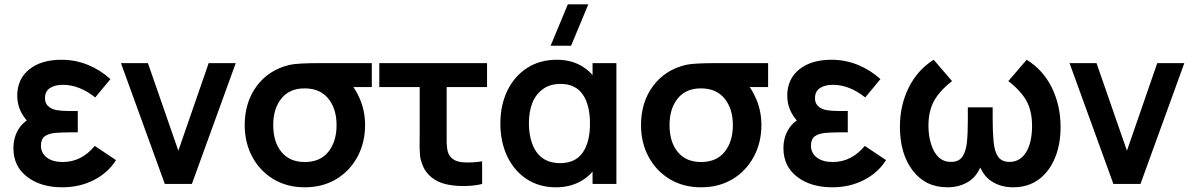

<svg xmlns="http://www.w3.org/2000/svg" viewBox="-20 -822 5332 858"><path d="M258.5 15Q162 15 101 -32Q40 -79 40 -159.5Q40 -207.5 62.5 -244.2Q85 -281 126.5 -298L124.5 -259Q57 -317 57 -394Q57 -468.5 110.5 -511.8Q164 -555 255 -555Q316.5 -555 372.5 -532.2Q428.5 -509.5 473.5 -468.5L405.5 -386.5Q334.5 -443 261 -443Q225.5 -443 203.2 -428.5Q181 -414 181 -383Q181 -360 195.8 -347Q210.5 -334 232.2 -330Q254 -326 287.5 -326H327.5V-230.5H287.5Q258 -230.5 226.5 -228Q195.5 -225 179.2 -212.2Q163 -199.5 163 -171.5Q163 -138 189.2 -118Q215.5 -98 260.5 -98Q344 -98 403.5 -170L498.5 -106.5Q462.5 -49.5 399 -17.2Q335.5 15 258.5 15Z M837.5 0H716.5L520.5 -540H641L777 -148.5L912.5 -540H1033.5Z M1342 15Q1262 15 1201 -22Q1140.5 -59 1107 -122Q1073.5 -185 1073.5 -263Q1073.5 -365 1127.2 -437.5Q1181 -510 1274 -532Q1306.5 -540 1415.5 -540H1641.5V-433H1503.5L1531.5 -465.5Q1567.5 -430 1589.5 -376.8Q1611.5 -323.5 1611.5 -263Q1611.5 -185 1577.5 -121.5Q1542.5 -57 1481.8 -21Q1421 15 1342 15ZM1342 -98Q1411 -98 1447.5 -143.8Q1484 -189.5 1484 -263Q1484 -336 1447 -381.5Q1410 -427 1342 -427Q1274.5 -427.5 1237.8 -382.2Q1201 -337 1201 -263Q1201 -187.5 1237.8 -142.8Q1274.5 -98 1342 -98Z M1987 4Q1913.5 -8 1878 -64Q1871.5 -75 1867 -87.5Q1862.5 -100 1860 -109Q1857.5 -118 1856.5 -134.8Q1855.5 -151.5 1855.2 -159Q1855 -166.5 1855.2 -189.2Q1855.5 -212 1855.5 -220.5V-433H1675V-540H2156.5V-433H1976V-227.5Q1976 -223 1976 -213.2Q1976 -203.5 1976 -199.5Q1976 -195.5 1976 -187.5Q1976 -179.5 1976.5 -175.8Q1977 -172 1977.5 -165.5Q1978 -159 1978.8 -155.2Q1979.5 -151.5 1980.5 -146.5Q1981.5 -141.5 1983.2 -137.5Q1985 -133.5 1987 -130Q2005 -100.5 2046 -97Q2085.5 -93.5 2134.5 -101V0Q2104.5 8 2063 9.2Q2021.5 10.5 1987 4Z M2609 -802.5 2532 -617.5H2440.5L2517.5 -802.5ZM2465 15Q2388.5 15 2332.5 -22.5Q2276.5 -60 2246.2 -124.5Q2216 -189 2216 -270Q2216 -351.5 2247 -416.5Q2279 -482 2335.8 -518.5Q2392.5 -555 2468.5 -555Q2528 -555 2573.5 -530.2Q2619 -505.5 2646.5 -461L2628 -435.5V-540H2734.5V0H2628V-105.5L2646.5 -80.5Q2619 -35.5 2571.8 -10.2Q2524.5 15 2465 15ZM2483.5 -93Q2550.5 -93 2583.5 -139.5Q2616.5 -186 2616.5 -270Q2616.5 -353 2584 -400Q2551.5 -447 2485 -447Q2439.5 -447 2408.5 -425.5Q2343.5 -380.5 2343.5 -269.5Q2343.5 -221 2358 -180.5Q2390 -93 2483.5 -93Z M3113 15Q3033 15 2972 -22Q2911.5 -59 2878 -122Q2844.5 -185 2844.5 -263Q2844.5 -365 2898.2 -437.5Q2952 -510 3045 -532Q3077.5 -540 3186.5 -540H3412.5V-433H3274.5L3302.5 -465.5Q3338.5 -430 3360.5 -376.8Q3382.5 -323.5 3382.5 -263Q3382.5 -185 3348.5 -121.5Q3313.5 -57 3252.8 -21Q3192 15 3113 15ZM3113 -98Q3182 -98 3218.5 -143.8Q3255 -189.5 3255 -263Q3255 -336 3218 -381.5Q3181 -427 3113 -427Q3045.5 -427.5 3008.8 -382.2Q2972 -337 2972 -263Q2972 -187.5 3008.8 -142.8Q3045.5 -98 3113 -98Z M3699.5 15Q3603 15 3542 -32Q3481 -79 3481 -159.5Q3481 -207.5 3503.5 -244.2Q3526 -281 3567.5 -298L3565.5 -259Q3498 -317 3498 -394Q3498 -468.5 3551.5 -511.8Q3605 -555 3696 -555Q3757.5 -555 3813.5 -532.2Q3869.5 -509.5 3914.5 -468.5L3846.5 -386.5Q3775.5 -443 3702 -443Q3666.5 -443 3644.2 -428.5Q3622 -414 3622 -383Q3622 -360 3636.8 -347Q3651.5 -334 3673.2 -330Q3695 -326 3728.5 -326H3768.5V-230.5H3728.5Q3699 -230.5 3667.5 -228Q3636.5 -225 3620.2 -212.2Q3604 -199.5 3604 -171.5Q3604 -138 3630.2 -118Q3656.5 -98 3701.5 -98Q3785 -98 3844.5 -170L3939.5 -106.5Q3903.5 -49.5 3840 -17.2Q3776.5 15 3699.5 15Z M4214 15Q4115.5 15 4058.5 -60Q4001.5 -135 4001.5 -255Q4001.5 -351.5 4040.8 -430.5Q4080 -509.5 4152.5 -555L4234.5 -459.5Q4178 -415.5 4153.5 -370.2Q4129 -325 4129 -260Q4129 -214 4141 -177.5Q4166 -98.5 4230 -98.5Q4266 -98.5 4282 -123.5Q4296.5 -146.5 4300.8 -184.8Q4305 -223 4305 -285V-342.5H4416V-285Q4416 -235.5 4420 -190Q4424 -145 4440.2 -121.8Q4456.5 -98.5 4491 -98.5Q4538.5 -98.5 4565.2 -141.5Q4592 -184.5 4592 -260Q4592 -326 4567 -371.2Q4542 -416.5 4486 -459.5L4568 -555Q4641.5 -509.5 4680.5 -430Q4719.5 -350.5 4719.5 -254Q4719.5 -178 4695 -118Q4669.5 -55 4621.8 -20Q4574 15 4507 15Q4452 15 4410.5 -12.2Q4369 -39.5 4351 -99H4369.5Q4352.5 -39.5 4311 -12.2Q4269.5 15 4214 15Z M5076.5 0H4955.5L4759.5 -540H4880L5016 -148.5L5151.5 -540H5272.5Z"/></svg>

Font: Vortex Mix
Style: Bold
Weight: 700
Designer: Mikhail Sharanda
Foundry: Mikhail Sharanda
Version: Version 4.504;Glyphs 3.1.2 (3151)